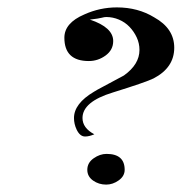

<svg xmlns="http://www.w3.org/2000/svg" viewBox="-20 -507 515 519"><path d="M267 -8Q247 -8 231.5 -19Q216 -30 216 -48Q216 -67 233 -79Q250 -91 268 -91Q317 -91 317 -48Q317 -31 301 -19.5Q285 -8 267 -8ZM285 -257Q203 -232 203 -188Q203 -161 235 -144Q221 -138 210 -138Q196 -138 187 -157Q180 -172 180 -188Q180 -227 234 -259Q240 -263 260 -273.5Q280 -284 315 -303Q357 -333 357 -372Q357 -390 349.5 -406Q342 -422 330 -434.5Q318 -447 301.5 -454Q285 -461 267 -461Q262 -461 255 -459Q248 -457 223 -454Q286 -433 286 -396Q286 -372 265.5 -357Q245 -342 220 -342Q154 -342 154 -405Q154 -445 208 -468Q250 -487 296 -487Q353 -487 397 -460Q451 -430 451 -378Q451 -324 395 -295Q375 -285 285 -257Z"/></svg>

Font: Ekushey Buriganga
Style: Regular
Weight: 400
Designer: Al Mamun Sumon
Foundry: Al Mamun Sumon
Version: Version 1.0